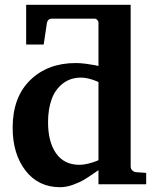

<svg xmlns="http://www.w3.org/2000/svg" viewBox="-20 -760 648 792"><path d="M386.2 -487.8V-668Q386.2 -671.9 381.3 -677.5Q376.5 -683.1 370.1 -683.1H194.8Q175.3 -683.1 172.9 -661.1L160.2 -576.2H87.9V-740.2H519V-73.2Q519 -64 525.4 -57.4Q531.7 -50.8 541 -49.8L583 -46.9V0H386.2V-58.1Q383.8 -56.6 365.5 -43.9Q347.2 -31.2 328.6 -19.8Q310.1 -8.3 281.7 2Q253.4 12.2 228 12.2Q138.2 12.2 85.2 -56.4Q32.2 -125 32.2 -232.9Q32.2 -358.9 104.5 -429.4Q176.8 -500 293 -500Q310.1 -500 333.3 -497.1Q356.4 -494.1 371.1 -491.2ZM386.2 -99.1V-421.9Q344.7 -439.9 314.9 -439.9Q270 -439.9 238.5 -415Q207 -390.1 192.6 -349.4Q178.2 -308.6 178.2 -255.9Q178.2 -174.8 211.4 -127.4Q244.6 -80.1 308.1 -80.1Q324.2 -80.1 343.8 -85Q363.3 -89.8 375 -94.7Z"/></svg>

Font: Veleka
Style: Bold
Weight: 700
Designer: Stefan Peev, Context Ltd, 2016; SIL International, 1997-2014.
Foundry: Stefan Peev, Context Ltd, 2016
Version: Version 1.000